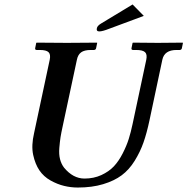

<svg xmlns="http://www.w3.org/2000/svg" viewBox="-20 -839 848 869"><path d="M580.1 -818.8 630.9 -767.1 474.6 -709Q443.8 -696.8 429.2 -696.8Q415 -696.8 418.5 -711.9Q420.9 -722.7 438 -732.9ZM642.1 -568.8Q647 -592.8 636.5 -602.8Q626 -612.8 596.2 -612.8H582.5Q573.7 -612.8 575.2 -621.1L580.1 -645L582.5 -646Q655.3 -645 694.3 -645L806.2 -646L808.1 -645L803.2 -621.1Q801.8 -613.3 793.5 -612.8H779.3Q724.1 -612.8 714.8 -568.8L656.7 -294.9Q644.5 -237.3 629.6 -194.6Q614.7 -151.9 589.6 -111.3Q564.5 -70.8 530.8 -45.7Q497.1 -20.5 446.8 -5.4Q396.5 9.8 332 9.8Q300.8 9.8 270.3 2.4Q239.7 -4.9 208.7 -22.2Q177.7 -39.6 158.4 -67.9Q139.2 -96.2 130.1 -138.2Q121.1 -180.2 134.3 -236.8L205.1 -568.8Q210 -592.8 199.7 -602.8Q189.5 -612.8 160.2 -612.8H146.5Q137.7 -612.8 139.2 -621.1L144 -645L146.5 -646Q243.2 -645 283.2 -645L418.5 -646L419.9 -645L415 -621.1Q413.6 -613.3 405.3 -612.8H391.1Q361.8 -612.8 347.2 -602.1Q332.5 -591.3 328.1 -568.8L264.2 -270Q256.8 -236.3 253.9 -217.5Q251 -198.7 248.5 -169.7Q246.1 -140.6 251.7 -118.7Q257.3 -96.7 270 -80.1Q310.5 -31.2 361.8 -30.8Q404.3 -30.8 438.7 -46.6Q473.1 -62.5 495.4 -86.2Q517.6 -109.9 535.4 -144.8Q553.2 -179.7 562.7 -210.2Q572.3 -240.7 580.1 -277.8Z"/></svg>

Font: Linux Libertine Slanted
Style: Semibold Slanted
Weight: 600
Designer: Philipp H. Poll
Foundry: Philipp H. Poll
Version: Version 5.1.1